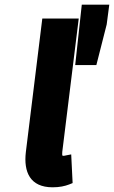

<svg xmlns="http://www.w3.org/2000/svg" viewBox="-20 -785 485 817"><path d="M204 12C233 12 256 7 274 0L289 -6L283 -128L262 -124C254 -122 253 -122 248 -122C248 -122 243 -119 245 -139L315 -706H160L90 -138C80 -53 108 12 204 12ZM434 -681 445 -765H328L300 -508H390Z"/></svg>

Font: Falling Sky
Style: ExBdObl
Weight: 400
Designer: Paul D. Hunt
Foundry: Adobe Systems Incorporated
Version: Version 1.02